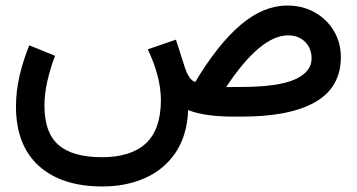

<svg xmlns="http://www.w3.org/2000/svg" viewBox="-20 -424 1297 698"><path d="M180.2 -221.2Q162.6 -175.3 152.1 -128.9Q141.6 -82.5 141.6 -39.6Q141.6 59.1 193.1 103.3Q244.6 147.5 350.6 147.5Q456.1 147.5 510.3 97.2Q564.5 46.9 564.9 -58.6Q564.9 -105 552 -152.1Q539.1 -199.2 517.1 -244.6L619.6 -279.8L651.4 -180.7Q667.5 -131.8 689.9 -126Q772 -263.2 854.7 -333.5Q937.5 -403.8 1024.4 -403.8Q1080.6 -403.8 1124.5 -378.9Q1168.5 -354 1193.8 -311.5Q1219.2 -269 1219.2 -215.8Q1218.8 -106.4 1126.5 -53.2Q1034.2 0 857.9 0H833Q776.4 0 734.6 -6.1Q692.9 -12.2 664.1 -23.9Q660.2 68.8 618.4 130.6Q576.7 192.4 507.6 223.1Q438.5 253.9 352.1 253.9Q204.1 253.9 121.1 179Q38.1 104 38.1 -37.1Q38.1 -91.8 51 -147.9Q64 -204.1 86.4 -259.3ZM856 -107.9Q989.7 -107.9 1051.3 -135Q1112.8 -162.1 1112.8 -211.4Q1112.8 -247.6 1089.4 -271.5Q1065.9 -295.4 1027.3 -295.4Q926.8 -295.4 802.2 -107.4Z"/></svg>

Font: Vazir Medium
Style: Medium
Weight: 500
Designer: Saber Rastikerdar
Foundry: Saber Rastikerdar
Version: Version 30.0.0